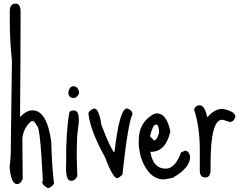

<svg xmlns="http://www.w3.org/2000/svg" viewBox="-20 -965 1311 1044"><path d="M66.4 -945.3Q87.9 -945.3 91.8 -911.1V-856.4Q91.8 -658.2 88.9 -329.1Q125 -365.2 156.2 -365.2Q235.4 -365.2 258.8 -193.4Q261.7 -65.4 273.4 28.3Q273.4 44.9 242.2 58.6Q209 42 209 22.5L212.9 19.5V15.6Q198.2 -279.3 181.6 -279.3Q169.9 -302.7 160.2 -306.6H150.4Q101.6 -263.7 101.6 -202.1L103.5 7.8Q91.8 36.1 73.2 36.1Q41 36.1 32.2 -53.7Q39.1 -113.3 39.1 -156.2V-159.2L37.1 -162.1L39.1 -165V-189.5L44.9 -635.7Q33.2 -745.1 33.2 -850.6V-909.2Q35.2 -945.3 66.4 -945.3Z M378.9 -496.1Q404.3 -496.1 410.2 -462.9Q410.2 -447.3 388.7 -432.6H378.9Q351.6 -432.6 351.6 -465.8Q359.4 -496.1 378.9 -496.1ZM385.7 -364.3Q418.9 -359.4 404.3 -265.6Q392.6 -188.5 400.4 -6.8Q385.7 21.5 362.3 17.6Q335 13.7 339.8 -79.1Q337.9 -241.2 356.4 -350.6Q358.4 -365.2 385.7 -364.3Z M491.2 -375Q518.6 -375 531.2 -285.2Q579.1 -162.1 599.6 -137.7H602.5Q629.9 -375 669.9 -375H673.8Q700.2 -364.3 700.2 -343.8Q675.8 -295.9 645.5 -14.6Q625 3.9 617.2 3.9Q593.8 3.9 550.8 -110.4Q471.7 -252.9 460.9 -346.7Q460.9 -363.3 491.2 -375Z M832 -348.6Q886.7 -348.6 906.2 -250Q880.9 -139.6 801.8 -139.6H797.9V-136.7Q813.5 -47.9 880.9 -47.9Q932.6 -47.9 964.8 -136.7L986.3 -145.5Q1007.8 -145.5 1013.7 -112.3Q1013.7 -51.8 918.9 2L872.1 10.7Q788.1 10.7 746.1 -109.4Q734.4 -157.2 734.4 -188.5V-201.2Q734.4 -300.8 817.4 -345.7ZM795.9 -225.6V-223.6L817.4 -201.2Q832 -201.2 844.7 -241.2V-256.8Q839.8 -287.1 832 -287.1H826.2Q811.5 -287.1 795.9 -225.6Z M1066.4 -392.6Q1092.8 -392.6 1106.4 -329.1H1109.4Q1146.5 -373 1189.5 -373Q1259.8 -360.4 1259.8 -329.1Q1251 -301.8 1229.5 -301.8L1192.4 -313.5H1182.6Q1125 -302.7 1125 -76.2V-30.3Q1119.1 0 1097.7 0Q1066.4 0 1066.4 -37.1V-150.4Q1066.4 -275.4 1035.2 -369.1Q1043 -392.6 1066.4 -392.6Z"/></svg>

Font: Sue Ellen Francisco
Style: Regular
Weight: 400
Designer: Kimberly Geswein
Foundry: Kimberly Geswein
Version: Version 1.002 2007